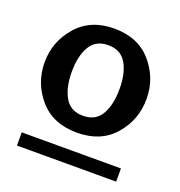

<svg xmlns="http://www.w3.org/2000/svg" viewBox="-95 -790 601 642"><g transform="rotate(20 205.5 -469.5)"><path d="M387.2 -524.9V-523.9Q387.2 -449.7 338.9 -394Q291 -338.9 206.1 -338.9Q121.1 -338.9 73.2 -394Q24.9 -449.7 24.9 -523.9Q24.9 -597.2 73.2 -652.8Q122.1 -709 206.1 -709Q291 -709 338.9 -653.8Q387.2 -598.1 387.2 -524.9ZM386.2 -230H33.2V-276.9H386.2ZM291 -524.9Q291 -581.1 270.8 -615.5Q250.5 -649.9 206.1 -649.9Q161.6 -649.9 141.4 -615.5Q121.1 -581.1 121.1 -524.9Q121.1 -468.3 141.4 -433.6Q161.6 -398.9 206.1 -398.9Q250.5 -398.9 270.8 -433.6Q291 -468.3 291 -524.9Z"/></g></svg>

Font: Perun
Style: Bold
Weight: 700
Foundry: Copyright (c) Stefan Peev, Context Ltd, 2016
Version: Version 1.0000